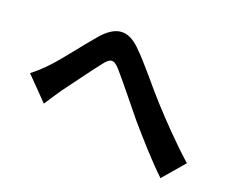

<svg xmlns="http://www.w3.org/2000/svg" viewBox="-106 -840 1212 1001"><g transform="rotate(20 500.0 -339.5)"><path d="M37 -298 159 -173C176 -199 199 -235 222 -268C265 -325 336 -424 376 -474C405 -511 424 -516 459 -477C506 -424 581 -329 642 -255C706 -181 791 -84 863 -16L966 -136C871 -221 786 -311 722 -381C663 -445 583 -548 515 -614C442 -685 377 -678 307 -599C245 -527 168 -424 122 -376C92 -344 67 -321 37 -298Z"/></g></svg>

Font: Noto Sans Mono CJK SC
Style: Bold
Weight: 700
Designer: Ryoko NISHIZUKA 西塚涼子 (kana, bopomofo & ideographs); Paul D. Hunt (Latin, Greek & Cyrillic); Sandoll Communications 산돌커뮤니
Foundry: Adobe
Version: Version 2.004;hotconv 1.0.118;makeotfexe 2.5.65603